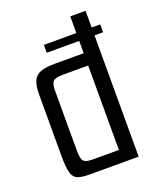

<svg xmlns="http://www.w3.org/2000/svg" viewBox="-121 -703 639 778"><g transform="rotate(-20 198.0 -314.5)"><path d="M131 0Q97 0 79.5 -7Q62 -14 55.5 -37.5Q49 -61 49 -109V-375Q49 -412 58.5 -433Q68 -454 90.5 -462Q113 -470 154 -470H276V-629H342V0ZM276 -53V-417H167Q135 -417 125 -407Q115 -397 115 -366V-108Q115 -72 125 -62.5Q135 -53 161 -53ZM136 -523V-557H379V-523Z"/></g></svg>

Font: Smooch Sans Thin Medium
Style: Regular
Weight: 500
Version: Version 1.010